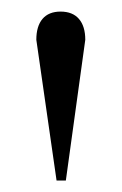

<svg xmlns="http://www.w3.org/2000/svg" viewBox="-20 -734 211 333"><path d="M94.2 -420.9H78.1L43 -665Q43 -688.5 53.7 -701.2Q64.5 -713.9 85 -713.9Q106 -713.9 116.9 -701.2Q127.9 -688.5 127.9 -665Z"/></svg>

Font: Charis SIL Eur
Style: Regular
Weight: 400
Foundry: SIL International
Version: Version 5.000